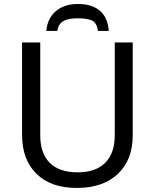

<svg xmlns="http://www.w3.org/2000/svg" viewBox="-20 -925 771 955"><path d="M640.1 -713.9V-252Q640.1 -129.9 566.4 -60.1Q492.7 9.8 361.8 9.8Q232.4 9.8 161.1 -60.8Q89.8 -131.3 89.8 -253.9V-713.9H180.2V-251Q180.2 -163.6 226.8 -115.7Q273.4 -67.9 367.2 -67.9Q455.6 -67.9 503.2 -115.2Q550.8 -162.6 550.8 -252V-713.9ZM368.2 -905.3Q437 -905.3 476.8 -871.6Q516.6 -837.9 521 -771H467.3Q462.9 -806.6 442.1 -820.3Q421.4 -834 366.2 -834Q315.9 -834 292.5 -818.4Q269 -802.7 265.1 -771H210.4Q215.8 -834 257.8 -869.6Q299.8 -905.3 368.2 -905.3Z"/></svg>

Font: Noto Sans Southeast Asian
Style: Regular
Weight: 400
Designer: Monotype Design Team
Foundry: Monotype Imaging Inc.
Version: Version 1.06 uh; ttfautohint (v1.4.1)